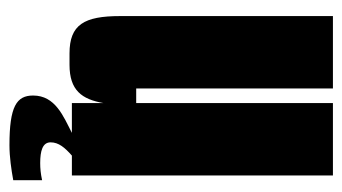

<svg xmlns="http://www.w3.org/2000/svg" viewBox="-179 -413 724 406"><g transform="rotate(90 183.0 -210.0)"><path d="M14 -102C14 -26 32 5 93 5H117C171 5 190 -21 198 -67V0H261C226 18 182 35 182 82C182 117 205 132 287 132C312 132 339 128 361 124V63C347 66 336 67 325 67C299 67 281 62 281 45C281 28 292 15 309 0H351V-552H198V-136H167V-552H14Z"/></g></svg>

Font: Queering Heavy
Style: Bold
Weight: 900
Designer: Adam Naccarato
Foundry: adamnac
Version: Version 2.000;hotconv 1.0.109;makeotfexe 2.5.65596